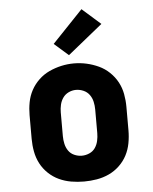

<svg xmlns="http://www.w3.org/2000/svg" viewBox="-55 -834 710 889"><g transform="rotate(-5 300.0 -390.0)"><path d="M300 8Q270 8 240.5 3Q211 -2 184 -14.5Q157 -27 135 -48Q113 -69 99.5 -95Q86 -121 80.5 -150.5Q75 -180 75 -210V-320Q75 -350 80.5 -379.5Q86 -409 100 -435Q114 -461 136 -482Q158 -503 185 -515.5Q212 -528 241 -534.5Q270 -541 300 -541Q330 -541 359 -534.5Q388 -528 415 -515.5Q442 -503 464 -482Q486 -461 500 -435Q514 -409 519.5 -379.5Q525 -350 525 -320V-210Q525 -180 519.5 -150.5Q514 -121 500.5 -95Q487 -69 465 -48Q443 -27 416 -14.5Q389 -2 359.5 3Q330 8 300 8ZM300 -112Q318 -112 335 -119.5Q352 -127 362 -141.5Q372 -156 376 -174Q380 -192 380 -210V-320Q380 -338 376 -356Q372 -374 361.5 -388.5Q351 -403 334 -410.5Q317 -418 299 -418Q281 -418 264.5 -410Q248 -402 238 -387.5Q228 -373 224 -355.5Q220 -338 220 -320V-210Q220 -192 224 -174Q228 -156 238 -141.5Q248 -127 265 -119.5Q282 -112 300 -112ZM281 -581 215 -639 357 -788 443 -712Z"/></g></svg>

Font: Iosevka Curly Slab HvEx
Style: Regular
Weight: 900
Width: 7
Monospace: yes
Designer: Belleve Invis
Foundry: Belleve Invis
Version: Version 11.1.0; ttfautohint (v1.8.3)